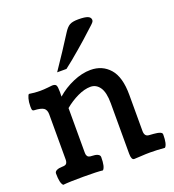

<svg xmlns="http://www.w3.org/2000/svg" viewBox="-146 -931 952 1048"><g transform="rotate(-20 330.0 -406.5)"><path d="M220.2 -584.5Q290 -687 343.3 -771.5Q359.9 -797.9 376.5 -807.4Q393.1 -816.9 426.8 -816.9Q465.8 -816.9 482.2 -809.8Q498.5 -802.7 498.5 -787.1Q498.5 -780.3 491.9 -772.9Q485.4 -765.6 468.3 -750.5Q451.2 -735.4 440.9 -725.6Q423.8 -709 368.4 -661.4Q313 -613.8 274.4 -584.5ZM632.3 3.9Q585 0 546.9 0Q522 0 492.7 2Q463.4 3.9 454.1 3.9Q437.5 3.9 437.5 -33.2V-325.7Q437.5 -389.2 417 -418.7Q396.5 -448.2 363.3 -448.2Q329.1 -448.2 288.3 -429Q247.6 -409.7 211.9 -379.9V-122.6Q211.9 -115.2 212.6 -111.1Q213.4 -106.9 216.1 -101.6Q218.8 -96.2 225.6 -93.5Q232.4 -90.8 243.2 -90.8Q261.7 -90.8 274.9 -85Q288.1 -79.1 288.1 -67.4Q288.1 -10.3 272 3.9Q242.2 0 160.2 0Q78.1 0 41.5 3.9Q25.4 -10.7 25.4 -67.4Q25.4 -79.1 38.6 -85Q51.8 -90.8 70.3 -90.8Q89.4 -90.8 95.2 -98.9Q101.1 -106.9 101.1 -121.6V-383.8Q101.1 -409.7 86.2 -420.4Q71.3 -431.2 28.8 -433.1Q22.5 -434.6 20.8 -439.5Q19 -444.3 19 -460.4Q19 -485.4 24.4 -504.4Q29.8 -523.4 35.2 -526.4Q67.4 -521 98.1 -521Q120.1 -521 144.5 -523.7Q168.9 -526.4 170.4 -526.4Q187.5 -526.4 192.6 -517.8Q197.8 -509.3 197.8 -478.5Q197.8 -475.1 197.5 -466.1Q197.3 -457 197.3 -451.7Q239.3 -488.8 292.5 -511.7Q345.7 -534.7 395 -534.7Q463.4 -534.7 505.9 -486.3Q548.3 -438 548.3 -334.5V-124.5Q548.3 -92.8 572.8 -90.8Q577.6 -90.3 585.7 -89.8Q593.8 -89.4 598.4 -88.9Q603 -88.4 609.9 -87.6Q616.7 -86.9 620.6 -86.2Q624.5 -85.4 629.6 -84.2Q634.8 -83 637.7 -81.5Q640.6 -80.1 643.3 -78.1Q646 -76.2 647.2 -73.5Q648.4 -70.8 648.4 -67.4Q648.4 -10.7 632.3 3.9Z"/></g></svg>

Font: Coustard
Style: Regular
Weight: 400
Foundry: vernon adams
Version: Version 1.001